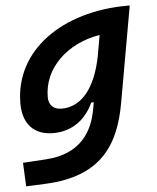

<svg xmlns="http://www.w3.org/2000/svg" viewBox="-54 -568 693 849"><g transform="rotate(-5 293.0 -143.5)"><path d="M27.8 234.4 115.7 230.5C363.8 219.2 446.3 85 478.5 -98.1L553.7 -522.5H544.4C253.9 -522.5 34.2 -369.1 34.2 -132.3C34.2 -42 82.5 10.3 168 10.3C248.5 10.3 311.5 -32.7 346.7 -109.9H357.9L353 -82.5C335.9 17.6 280.8 113.3 125.5 123L22.9 129.4ZM409.7 -404.3 393.6 -313C366.2 -171.4 302.2 -94.2 214.4 -94.2C178.2 -94.2 157.2 -114.7 157.2 -150.4C157.2 -279.3 264.6 -380.4 409.7 -404.3Z"/></g></svg>

Font: Cascadia Mono PL SemiBold
Style: Italic
Weight: 600
Italic angle: -10°
Monospace: yes
Designer: Aaron Bell
Foundry: Saja Typeworks
Version: Version 2404.023